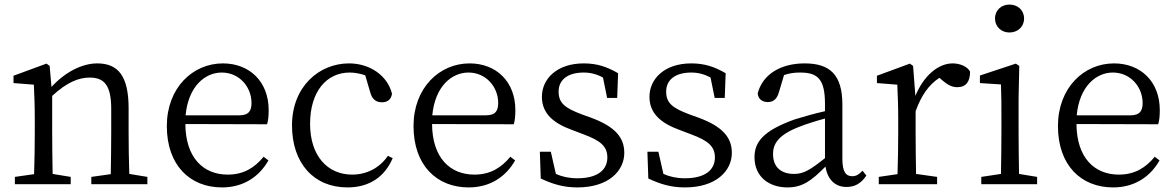

<svg xmlns="http://www.w3.org/2000/svg" viewBox="-20 -805 5141 839"><path d="M545 -45C543 -100 542 -176 542 -228V-332C542 -473 496 -528 405 -528C338 -528 263 -489 205 -425L197 -517L183 -527L39 -474V-442L128 -435C130 -388 132 -346 132 -283V-228C132 -177 131 -100 129 -44L45 -32V0H289V-32L210 -45C209 -100 208 -177 208 -228V-386C272 -445 323 -466 372 -466C436 -466 466 -432 466 -328V-228C466 -176 465 -99 464 -44L379 -32V0H624V-32Z M791 -301C803 -428 876 -488 949 -488C1026 -488 1079 -425 1079 -355C1079 -323 1069 -301 1025 -301ZM1147 -262C1152 -277 1154 -298 1154 -324C1154 -449 1070 -528 954 -528C822 -528 709 -421 709 -254C709 -83 810 14 950 14C1043 14 1112 -32 1153 -104L1132 -120C1093 -73 1046 -42 975 -42C869 -42 791 -115 790 -263Z M1675 -124C1639 -71 1582 -42 1519 -42C1411 -42 1335 -124 1335 -264C1335 -405 1407 -488 1508 -488C1529 -488 1552 -484 1576 -476L1598 -401C1605 -376 1619 -358 1649 -358C1673 -358 1689 -370 1693 -395C1674 -474 1597 -528 1505 -528C1375 -528 1256 -427 1256 -257C1256 -91 1352 14 1498 14C1596 14 1662 -34 1696 -114Z M1869 -301C1881 -428 1954 -488 2027 -488C2104 -488 2157 -425 2157 -355C2157 -323 2147 -301 2103 -301ZM2225 -262C2230 -277 2232 -298 2232 -324C2232 -449 2148 -528 2032 -528C1900 -528 1787 -421 1787 -254C1787 -83 1888 14 2028 14C2121 14 2190 -32 2231 -104L2210 -120C2171 -73 2124 -42 2053 -42C1947 -42 1869 -115 1868 -263Z M2523 -305C2449 -333 2421 -354 2421 -405C2421 -454 2458 -488 2531 -488C2560 -488 2588 -481 2615 -466L2633 -377H2677L2681 -485C2633 -513 2589 -528 2531 -528C2413 -528 2348 -460 2348 -382C2348 -308 2400 -266 2480 -237L2530 -218C2603 -191 2634 -166 2634 -117C2634 -63 2592 -26 2503 -26C2466 -26 2436 -33 2409 -45L2387 -142H2339L2343 -25C2396 0 2443 14 2503 14C2639 14 2708 -58 2708 -137C2708 -204 2668 -252 2562 -291Z M2993 -305C2919 -333 2891 -354 2891 -405C2891 -454 2928 -488 3001 -488C3030 -488 3058 -481 3085 -466L3103 -377H3147L3151 -485C3103 -513 3059 -528 3001 -528C2883 -528 2818 -460 2818 -382C2818 -308 2870 -266 2950 -237L3000 -218C3073 -191 3104 -166 3104 -117C3104 -63 3062 -26 2973 -26C2936 -26 2906 -33 2879 -45L2857 -142H2809L2813 -25C2866 0 2913 14 2973 14C3109 14 3178 -58 3178 -137C3178 -204 3138 -252 3032 -291Z M3585 -114C3521 -63 3492 -45 3450 -45C3396 -45 3358 -72 3358 -132C3358 -172 3376 -214 3473 -251C3500 -262 3544 -276 3585 -287ZM3749 -59C3734 -43 3722 -35 3704 -35C3677 -35 3661 -53 3661 -111V-348C3661 -478 3607 -528 3496 -528C3390 -528 3312 -479 3291 -397C3293 -373 3310 -359 3335 -359C3361 -359 3376 -374 3384 -403L3406 -477C3432 -486 3455 -488 3476 -488C3552 -488 3585 -461 3585 -351V-319C3539 -309 3491 -295 3452 -283C3316 -234 3277 -185 3277 -118C3277 -32 3341 14 3421 14C3486 14 3526 -15 3587 -77C3596 -22 3628 12 3679 12C3714 12 3742 -2 3766 -38Z M3970 -517 3956 -527 3812 -474V-442L3901 -435C3903 -388 3905 -347 3905 -283V-228C3905 -177 3904 -100 3902 -44L3820 -32V0H4075V-32L3983 -45C3982 -101 3981 -177 3981 -228V-319C4006 -388 4038 -434 4085 -465L4099 -453C4119 -436 4138 -424 4163 -424C4202 -424 4219 -449 4219 -492C4208 -514 4175 -528 4143 -528C4080 -528 4016 -474 3980 -386Z M4391 -663C4427 -663 4455 -688 4455 -724C4455 -761 4427 -785 4391 -785C4356 -785 4328 -761 4328 -724C4328 -688 4356 -663 4391 -663ZM4433 -45C4432 -100 4431 -177 4431 -228V-375L4434 -517L4419 -527L4262 -475V-442L4354 -436C4356 -386 4356 -346 4356 -284V-228C4356 -177 4355 -100 4354 -45L4268 -32V0H4512V-32Z M4685 -301C4697 -428 4770 -488 4843 -488C4920 -488 4973 -425 4973 -355C4973 -323 4963 -301 4919 -301ZM5041 -262C5046 -277 5048 -298 5048 -324C5048 -449 4964 -528 4848 -528C4716 -528 4603 -421 4603 -254C4603 -83 4704 14 4844 14C4937 14 5006 -32 5047 -104L5026 -120C4987 -73 4940 -42 4869 -42C4763 -42 4685 -115 4684 -263Z"/></svg>

Font: Noto Serif CJK JP
Style: Regular
Weight: 400
Designer: Ryoko NISHIZUKA 西塚涼子 (kana & ideographs); Frank Grießhammer (Latin, Greek & Cyrillic); Wenlong ZHANG 张文龙 (bopomofo); San
Foundry: Adobe Systems Incorporated
Version: Version 1.000;PS 1;hotconv 16.6.53;makeotf.lib2.5.65590